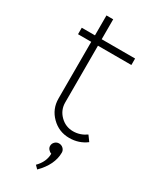

<svg xmlns="http://www.w3.org/2000/svg" viewBox="-201 -626 723 892"><g transform="rotate(30 160.5 -180.5)"><path d="M165 85Q165 72.3 174.1 63.2Q183.1 54.2 195.8 54.2Q209 54.2 218.5 63.2Q228 72.3 228 85Q228 149.9 168 210L151.9 193.8Q188 157.7 188 113.8Q178.7 110.8 171.9 102.8Q165 94.7 165 85ZM125 -125Q125 -84.5 153.8 -55.7Q182.6 -26.9 223.1 -26.9Q260.7 -26.9 293 -49.8L314 -21Q274.9 8.8 223.1 8.8Q167.5 8.8 128.2 -30.3Q88.9 -69.3 88.9 -125V-429.2H18.1V-463.9H88.9V-570.8H125V-463.9H304.2V-429.2H125Z"/></g></svg>

Font: RawengulkSans
Style: Regular
Weight: 500
Designer: gluk (gluksza@wp.pl)
Foundry: gluk (gluksza@wp.pl)
Version: Version 0.94